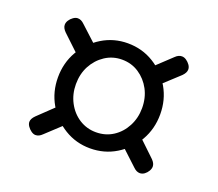

<svg xmlns="http://www.w3.org/2000/svg" viewBox="-73 -581 639 563"><g transform="rotate(20 246.5 -299.5)"><path d="M83 -482.5Q93.8 -482.5 103.5 -472.8L165.8 -415.5Q162.2 -412 154 -403Q145.8 -394 137.6 -385.1Q129.5 -376.2 125.8 -372.5L63.8 -431Q53.2 -441.5 53.2 -451.5Q53.2 -458.8 57.6 -465.6Q62 -472.5 69.1 -477.5Q76.2 -482.5 83 -482.5ZM408.2 -482Q415.2 -482 422 -477.4Q428.8 -472.8 433.6 -466Q438.5 -459.2 438.5 -451.8Q438.5 -441.8 428 -431.2L366 -374Q362.5 -377.8 354.8 -386.6Q347 -395.5 339.2 -404Q331.5 -412.5 327.8 -416L388 -472.5Q397.5 -482 408.2 -482ZM408.5 -117.8Q398 -117.8 388 -127.8L328.2 -183.5Q332 -187.2 340.1 -196.1Q348.2 -205 356.5 -213.6Q364.8 -222.2 368.2 -225.8L427.8 -169Q438 -158.8 438 -148.8Q438 -142.2 433.8 -134.9Q429.5 -127.5 422.8 -122.6Q416 -117.8 408.5 -117.8ZM83 -118.2Q76.5 -118.2 69.6 -123Q62.8 -127.8 57.9 -134.8Q53 -141.8 53 -148.5Q53 -158.5 63.8 -169.2L127.2 -229.8Q131 -226.2 139.5 -217.8Q148 -209.2 156.1 -200.4Q164.2 -191.5 167.8 -187.8L103.5 -128Q93.8 -118.2 83 -118.2ZM246.2 -136.2Q202.5 -136.2 166.2 -158.4Q130 -180.5 108.6 -217.6Q87.2 -254.8 87.2 -300Q87.2 -345.5 108.6 -382.5Q130 -419.5 166.2 -441.6Q202.5 -463.8 246.2 -463.8Q291 -463.8 327.2 -441.6Q363.5 -419.5 384.9 -382.5Q406.2 -345.5 406.2 -300Q406.2 -254.8 384.9 -217.6Q363.5 -180.5 327.2 -158.4Q291 -136.2 246.2 -136.2ZM246.5 -186.5Q276.2 -186.5 299.5 -201.5Q322.8 -216.5 336.4 -242.4Q350 -268.2 350 -299.2Q350 -331.2 336.4 -356.8Q322.8 -382.2 299.5 -397.6Q276.2 -413 246.5 -413Q217.8 -413 194.2 -397.6Q170.8 -382.2 157.1 -356.8Q143.5 -331.2 143.5 -299.2Q143.5 -268.2 157.1 -242.4Q170.8 -216.5 194.2 -201.5Q217.8 -186.5 246.5 -186.5Z"/></g></svg>

Font: Quicksand Variable Light
Style: Regular
Weight: 300
Designer: Andrew Paglinawan
Foundry: Andrew Paglinawan
Version: Version 3.004